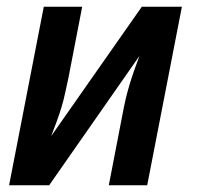

<svg xmlns="http://www.w3.org/2000/svg" viewBox="-20 -550 590 570"><path d="M126 0H7L110 -530H224L183 -318Q178 -296 173.5 -274.5Q169 -253 162.5 -231.5Q156 -210 148 -188.5Q140 -167 132 -146L401 -530H520L417 0H303L344 -212Q348 -234 353 -255.5Q358 -277 364.5 -298.5Q371 -320 378.5 -341.5Q386 -363 394 -384Z"/></svg>

Font: Lode Term
Style: Bold Italic
Weight: 700
Italic angle: -11°
Monospace: yes
Designer: Belleve Invis
Foundry: Belleve Invis
Version: Version 29.2.0